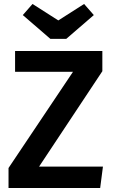

<svg xmlns="http://www.w3.org/2000/svg" viewBox="-20 -948 574 968"><path d="M496 -589 177 -108H499L485 0H23V-101L348 -586H56V-691H496ZM453 -872 314 -752H234L95 -872L144 -928L274 -845L404 -928Z"/></svg>

Font: Fira Sans Medium
Style: Regular
Weight: 500
Designer: bBox Type GmbH & Carrois Corporate GbR & Edenspiekermann AG
Foundry: bBox Type GmbH & Carrois Corporate GbR & Edenspiekermann AG
Version: Version 4.301